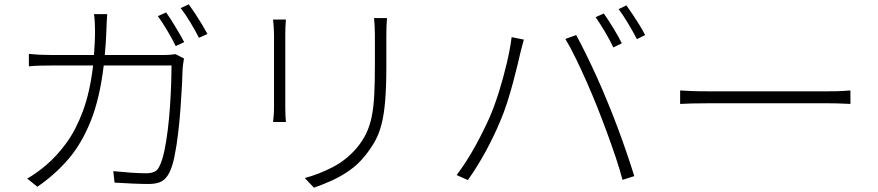

<svg xmlns="http://www.w3.org/2000/svg" viewBox="-20 -831 4040 883"><path d="M744.1 -773.9Q762.7 -747.6 786.6 -708Q810.5 -668.5 827.1 -637.2L788.1 -619.1Q773.9 -648.9 750 -689.2Q726.1 -729.5 706.1 -756.8ZM848.1 -811Q861.3 -793 877.7 -768.3Q894 -743.7 908.9 -718.8Q923.8 -693.8 934.1 -674.8L895 -657.2Q878.4 -689.9 855.5 -728Q832.5 -766.1 811 -793.9ZM473.1 -766.1Q471.7 -748.5 470.7 -727.8Q469.7 -707 469.2 -689Q468.3 -659.7 466.3 -632.1Q464.4 -604.5 461.9 -578.1H730Q751 -578.1 764.2 -579.3Q777.3 -580.6 787.1 -582L826.2 -562Q823.7 -548.3 822.3 -537.4Q820.8 -526.4 819.8 -515.1Q819.3 -488.3 816.9 -440.7Q814.5 -393.1 810.3 -335.2Q806.2 -277.3 799.3 -219.2Q792.5 -161.1 782.7 -112.8Q772.9 -64.5 758.8 -37.1Q744.1 -7.8 722.2 3.7Q700.2 15.1 664.1 15.1Q629.4 15.1 588.4 13.2Q547.4 11.2 506.8 8.8L501 -43.9Q543 -39.6 582 -36.9Q621.1 -34.2 653.8 -34.2Q674.3 -34.2 689.5 -40.8Q704.6 -47.4 712.9 -65.9Q726.1 -91.3 735.6 -135.7Q745.1 -180.2 751.7 -234.6Q758.3 -289.1 762 -344.7Q765.6 -400.4 767.3 -449.2Q769 -498 769 -529.8H457Q439 -378.4 397.2 -274.2Q355.5 -169.9 293.2 -97.9Q231 -25.9 151.9 27.8L105 -9.8Q124.5 -20.5 148.2 -37.4Q171.9 -54.2 189.9 -69.8Q241.2 -112.8 285.4 -173.6Q329.6 -234.4 361.8 -321.5Q394 -408.7 408.2 -529.8H219.2Q186.5 -529.8 161.9 -529.1Q137.2 -528.3 112.8 -525.9V-583Q136.2 -580.6 162.6 -579.3Q189 -578.1 217.8 -578.1H412.1Q414.1 -603.5 415.5 -631.1Q417 -658.7 417 -688Q417 -705.1 416 -726.8Q415 -748.5 412.1 -766.1Z M1759.8 -748Q1756.8 -714.8 1756.8 -669.9V-528.8Q1756.8 -433.6 1751.5 -368.7Q1746.1 -303.7 1734.6 -259.3Q1723.1 -214.8 1704.3 -181.4Q1685.5 -147.9 1659.2 -115.2Q1627 -74.7 1586.2 -46.4Q1545.4 -18.1 1502.9 0.7Q1460.4 19.5 1423.8 32.2L1381.8 -12.2Q1447.3 -29.8 1510 -62.3Q1572.8 -94.7 1620.1 -149.9Q1647.5 -182.6 1664.1 -217Q1680.7 -251.5 1689.5 -294.4Q1698.2 -337.4 1701.2 -394.8Q1704.1 -452.1 1704.1 -529.8V-669.9Q1704.1 -691.9 1702.9 -711.7Q1701.7 -731.4 1700.2 -748ZM1294.9 -741.2Q1293.5 -728 1292.7 -707Q1292 -686 1292 -671.9V-339.8Q1292 -321.3 1292.7 -301.3Q1293.5 -281.2 1294.9 -270H1235.8Q1237.3 -280.3 1238.8 -299.8Q1240.2 -319.3 1240.2 -340.8V-671.9Q1240.2 -684.6 1238.8 -706.3Q1237.3 -728 1235.8 -741.2Z M2756.8 -769Q2775.9 -742.2 2800 -702.9Q2824.2 -663.6 2839.8 -631.8L2800.8 -612.8Q2786.6 -643.6 2762.9 -683.6Q2739.3 -723.6 2719.2 -752ZM2860.8 -806.2Q2874.5 -787.6 2890.9 -762.9Q2907.2 -738.3 2922.4 -713.6Q2937.5 -689 2946.8 -669.9L2909.2 -650.9Q2891.6 -684.6 2868.9 -722.7Q2846.2 -760.7 2825.2 -789.1ZM2232.9 -293.9Q2254.4 -344.2 2274.7 -408.9Q2294.9 -473.6 2310.5 -539.8Q2326.2 -606 2333 -660.2L2389.2 -648.9Q2385.3 -634.8 2381.6 -620.8Q2377.9 -606.9 2374 -591.8Q2369.1 -570.8 2360.4 -533.7Q2351.6 -496.6 2339.4 -451.2Q2327.1 -405.8 2312.3 -359.1Q2297.4 -312.5 2279.8 -272Q2252.4 -206.1 2214.4 -136Q2176.3 -65.9 2131.8 -2.9L2080.1 -25.9Q2127.4 -88.9 2167 -161.4Q2206.5 -233.9 2232.9 -293.9ZM2725.1 -342.8Q2704.6 -394 2679.2 -451.9Q2653.8 -509.8 2627.9 -562.7Q2602.1 -615.7 2580.1 -651.9L2629.9 -669.9Q2648.9 -634.8 2674.3 -583.5Q2699.7 -532.2 2726.1 -473.9Q2752.4 -415.5 2774.9 -359.9Q2796.4 -308.6 2819.8 -246.1Q2843.3 -183.6 2863.5 -123.8Q2883.8 -64 2897 -21L2842.8 -3.9Q2831.1 -49.8 2811.3 -108.6Q2791.5 -167.5 2768.8 -228.8Q2746.1 -290 2725.1 -342.8Z M3107.9 -415Q3127.4 -413.6 3159.2 -412.4Q3190.9 -411.1 3234.9 -411.1H3789.1Q3828.1 -411.1 3852.1 -412.4Q3876 -413.6 3891.1 -415V-353Q3877.4 -353.5 3851.1 -354.7Q3824.7 -356 3790 -356H3234.9Q3193.8 -356 3161.1 -355.2Q3128.4 -354.5 3107.9 -353Z"/></svg>

Font: Source Han Sans CN Light
Style: Regular
Weight: 300
Designer: Ryoko NISHIZUKA  (kana, bopomofo & ideographs); Paul D. Hunt (Latin, Greek & Cyrillic); Sandoll Communications , Soo-you
Foundry: Adobe
Version: Version 2.000;hotconv 1.0.107;makeotfexe 2.5.65593